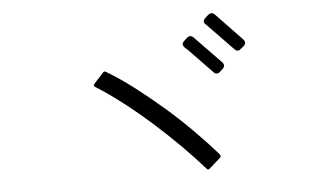

<svg xmlns="http://www.w3.org/2000/svg" viewBox="-43 -786 1087 669"><g transform="rotate(-5 500.0 -451.5)"><path d="M787 -590 695 -685Q683 -695 695 -707L705 -716Q718 -728 730 -716L820 -622Q832 -610 820 -598L810 -590Q798 -578 787 -590ZM707 -517 627 -600 615 -611Q603 -623 615 -634L625 -643Q637 -655 649 -643L740 -549Q752 -537 740 -525L730 -516Q725 -511 718.5 -511Q712 -511 707 -517ZM653 -185Q618 -225 574.5 -268.5Q531 -312 484 -354Q437 -396 388 -434Q339 -472 293 -501Q284 -506 291 -513L323 -548Q328 -555 335 -550Q382 -522 431.5 -484Q481 -446 529.5 -404Q578 -362 622.5 -317Q667 -272 704 -230Q710 -221 702 -216L666 -184Q659 -177 653 -185Z"/></g></svg>

Font: Higure Gothic
Style: Regular
Weight: 400
Designer: Yoshimichi Ohira
Foundry: Positype
Version: Version 1.000